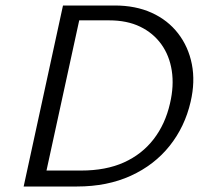

<svg xmlns="http://www.w3.org/2000/svg" viewBox="-20 -678 748 698"><path d="M66 0 209 -658H397Q473 -658 531.5 -631.5Q590 -605 627.5 -556.5Q665 -508 677.5 -444.5Q690 -381 673 -308Q652 -217 596.5 -147.5Q541 -78 455.5 -39Q370 0 260 0ZM149 -58H275Q365 -58 430.5 -87.5Q496 -117 538.5 -172Q581 -227 598 -302Q613 -366 604.5 -421Q596 -476 566.5 -517Q537 -558 489.5 -581Q442 -604 377 -604H268Z"/></svg>

Font: Ysabeau
Style: Italic
Weight: 400
Italic angle: -12°
Designer: Christian Thalmann (Catharsis Fonts)
Version: Version 2.000;gftools[0.9.27.dev2+g8671c4b]